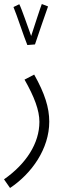

<svg xmlns="http://www.w3.org/2000/svg" viewBox="-39 -705 326 955"><path d="M97 -481 135 -484C149 -525 190 -647 200 -673L169 -685C162 -668 134 -581 116 -526C99 -572 69 -661 57 -684L28 -670C45 -630 81 -519 97 -481ZM11 230C119 158 206 35 206 -100C206 -169 184 -240 131 -334L83 -309C132 -223 157 -156 157 -99C157 8 91 110 -19 187Z"/></svg>

Font: Noto Sans Arabic UI XCn Lt
Style: Regular
Weight: 300
Width: 2
Designer: Monotype Design Team, Nadine Chahine and Nizar Qandah
Foundry: Monotype Imaging Inc.
Version: Version 2.010